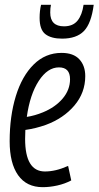

<svg xmlns="http://www.w3.org/2000/svg" viewBox="-20 -765 408 795"><path d="M275 -18Q249 -4 217.5 3Q186 10 157 10Q90 10 55 -39.5Q20 -89 20 -180Q20 -284 45.5 -367Q71 -450 119.5 -498Q168 -546 235 -546Q284 -546 308.5 -519.5Q333 -493 333 -450Q333 -381 288 -328Q243 -275 170 -248Q128 -233 85 -227Q84 -209 84 -190Q84 -55 166 -55Q188 -55 211.5 -60.5Q235 -66 262 -78ZM224 -486Q177 -486 140.5 -430Q104 -374 91 -281Q124 -286 158 -300Q209 -321 239.5 -357Q270 -393 270 -437Q270 -486 224 -486ZM237 -605Q192 -605 168 -623.5Q144 -642 144 -691Q144 -720 150 -745H191Q188 -732 188 -713Q188 -656 245 -656Q282 -656 301 -679.5Q320 -703 326 -745H368Q358 -668 327.5 -636.5Q297 -605 237 -605Z"/></svg>

Font: Georama Condensed
Style: Italic
Weight: 400
Width: 3
Italic angle: -9°
Designer: Jean-Baptiste Levee
Foundry: Production Type
Version: Version 1.000